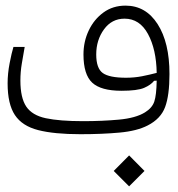

<svg xmlns="http://www.w3.org/2000/svg" viewBox="-20 -471 626 676"><path d="M263.2 1.5Q170.9 1.5 114.5 -12.9Q58.1 -27.3 32.5 -65.9Q6.8 -104.5 6.8 -177.7Q6.8 -211.9 13.9 -248.5Q21 -285.2 27.3 -305.7H66.9Q62 -277.8 56.9 -247.8Q51.8 -217.8 51.8 -187.5Q51.8 -126.5 72.5 -95.7Q93.3 -64.9 141.6 -54.7Q189.9 -44.4 272.9 -44.4Q339.8 -44.4 398.7 -49.8Q457.5 -55.2 490.2 -75.2Q515.6 -90.8 523.2 -113.3Q530.8 -135.7 531.7 -187L522.5 -186.5Q511.2 -171.9 487.3 -161.6Q463.4 -151.4 407.7 -151.4Q335.4 -151.4 304.7 -179.9Q273.9 -208.5 273.9 -279.3Q273.9 -324.7 292.5 -363.8Q311 -402.8 344.2 -427Q377.4 -451.2 421.9 -451.2Q493.2 -451.2 534.9 -386.2Q576.7 -321.3 576.7 -210.4Q576.7 -135.3 561.3 -94Q545.9 -52.7 500 -29.3Q462.4 -9.8 401.1 -4.2Q339.8 1.5 263.2 1.5ZM531.7 -214.4Q530.3 -297.4 501 -351.3Q471.7 -405.3 418.5 -405.3Q373.5 -405.3 346.2 -367.7Q318.8 -330.1 318.8 -279.3Q318.8 -230.5 341.8 -213.9Q364.7 -197.3 423.8 -197.3Q453.1 -197.3 480.2 -202.6Q507.3 -208 531.7 -214.4ZM434.6 185.1 380.4 130.9 434.6 76.2 488.8 130.9Z"/></svg>

Font: Cascadia Mono NF ExtraLight
Style: Regular
Weight: 200
Monospace: yes
Designer: Aaron Bell
Foundry: Saja Typeworks
Version: Version 2404.023; ttfautohint (v1.8.4)